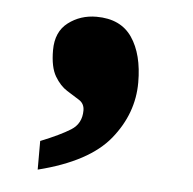

<svg xmlns="http://www.w3.org/2000/svg" viewBox="-35 -204 396 394"><g transform="rotate(5 163.0 -7.5)"><path d="M56 95Q96 79 117.5 65.5Q139 52 139 25Q139 11 128 4Q117 -3 102.5 -12Q88 -21 77 -39.5Q66 -58 66 -93Q66 -131 91 -150Q116 -169 149 -169Q199 -169 222.5 -134.5Q246 -100 246 -42Q246 22 203 75Q160 128 56 154Z"/></g></svg>

Font: Noto Serif Hentaigana Black
Style: Regular
Weight: 900
Designer: Kazuhiro Yamada
Foundry: nipponia
Version: Version 1.000; ttfautohint (v1.8.4.7-5d5b)